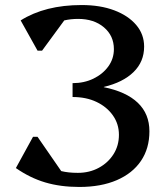

<svg xmlns="http://www.w3.org/2000/svg" viewBox="-20 -726 656 762"><path d="M295 16Q220 16 159.5 -2Q99 -20 43 -59L111 -183H129L223 -47Q251 -40 289 -40Q335 -40 372 -60Q409 -80 430.5 -114Q452 -148 452 -191Q452 -234 428 -268Q404 -302 363 -321.5Q322 -341 268 -341V-396Q314 -396 351 -414Q388 -432 410 -462.5Q432 -493 432 -531Q432 -584 392.5 -617.5Q353 -651 290 -651Q261 -651 235 -645L147 -525H129L62 -645Q159 -706 304 -706Q378 -706 433.5 -685Q489 -664 520.5 -627Q552 -590 552 -541Q552 -481 510 -440Q468 -399 392 -381V-380Q481 -362 527 -318Q573 -274 573 -205Q573 -137 539.5 -87.5Q506 -38 443.5 -11Q381 16 295 16Z"/></svg>

Font: Platypi
Style: Regular
Weight: 400
Designer: David Sargent
Foundry: Bolt Cutter Type
Version: Version 1.200; ttfautohint (v1.8.4.7-5d5b)